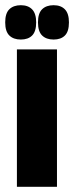

<svg xmlns="http://www.w3.org/2000/svg" viewBox="-46 -718 285 738"><path d="M19 -528H173V0H19ZM100 -632Q100 -667 116 -682.5Q132 -698 160 -698Q188 -698 203.5 -682Q219 -666 219 -632Q219 -597 203.5 -581.5Q188 -566 160 -566Q132 -566 116 -581.5Q100 -597 100 -632ZM-26 -632Q-26 -667 -10 -682.5Q6 -698 34 -698Q62 -698 77.5 -682Q93 -666 93 -632Q93 -597 77.5 -581.5Q62 -566 34 -566Q6 -566 -10 -581.5Q-26 -597 -26 -632Z"/></svg>

Font: Bricolage Grotesque 96pt Condensed ExBd
Style: Regular
Weight: 800
Width: 3
Designer: Mathieu Triay
Foundry: Atelier Triay
Version: Version 1.001;Glyphs 3.2 (3207)